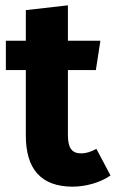

<svg xmlns="http://www.w3.org/2000/svg" viewBox="-20 -684 435 721"><path d="M342 -125C322 -114 303 -108 285 -108C250 -108 235 -128 235 -177V-421H340L357 -531H235V-664L77 -646V-531H2V-421H77V-175C77 -48 135 16 251 17C302 17 356 2 395 -25Z"/></svg>

Font: Fira Sans
Style: Bold
Weight: 700
Designer: Carrois Corporate & Edenspiekermann AG
Foundry: Carrois Corporate GbR & Edenspiekermann AG
Version: Version 4.203